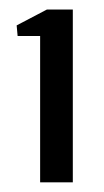

<svg xmlns="http://www.w3.org/2000/svg" viewBox="-20 -820 216 400"><path d="M63.6 -440.2V-745H16.7L14.7 -767.1L77.8 -800.2H131.7V-440.2Z"/></svg>

Font: Big Shoulders Text SC Thin
Style: Regular
Weight: 100
Designer: Patric King
Foundry: XO Type Co
Version: Version 2.002